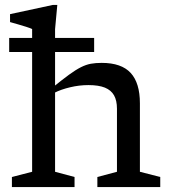

<svg xmlns="http://www.w3.org/2000/svg" viewBox="-20 -754 687 774"><path d="M372.5 -40.5 451.5 -61.5V-315.5Q451.5 -348.5 439.8 -369.5Q428 -390.5 402.8 -400.8Q377.5 -411 336.5 -411Q299.5 -411 262.8 -402.2Q226 -393.5 199.5 -380L188.5 -398.5Q230.5 -432.5 258.2 -452.8Q286 -473 306.5 -483.2Q327 -493.5 346.2 -497Q365.5 -500.5 390 -500.5Q469.5 -500.5 506.8 -460Q544 -419.5 544 -337.5V-61.5L626 -40.5V0H372.5ZM280.5 0H28V-40.5L109.5 -61.5V-637Q104 -640 88.2 -645Q72.5 -650 53.8 -655.5Q35 -661 20.5 -665V-697L192.5 -734H211L202 -636.5V-61.5L280.5 -40.5ZM17 -544.5V-601H359.5V-544.5Z"/></svg>

Font: Newsreader 9pt
Style: Regular
Weight: 400
Designer: Hugues Gentile
Foundry: Production Type
Version: Version 1.003